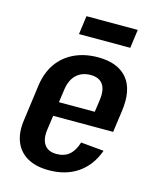

<svg xmlns="http://www.w3.org/2000/svg" viewBox="-110 -794 718 879"><g transform="rotate(15 249.0 -354.0)"><path d="M205 9Q144 9 103.5 -14Q63 -37 45.5 -80.5Q28 -124 37 -185L60 -355Q69 -417 99.5 -460Q130 -503 179 -526Q228 -549 291 -549Q385 -549 429.5 -495.5Q474 -442 459 -338L445 -237H140L150 -304H361L335 -270L348 -362Q355 -411 337 -436.5Q319 -462 279 -462Q238 -462 212 -438Q186 -414 179 -368L151 -168Q145 -122 163 -97Q181 -72 220 -72Q257 -72 280.5 -92Q304 -112 316 -152L425 -142Q399 -69 342.5 -30Q286 9 205 9ZM433 -717 421 -629H178L190 -717Z"/></g></svg>

Font: Pathway Extreme Condensed SemiBold
Style: Italic
Weight: 600
Width: 3
Italic angle: -8°
Version: Version 1.001;gftools[0.9.26]